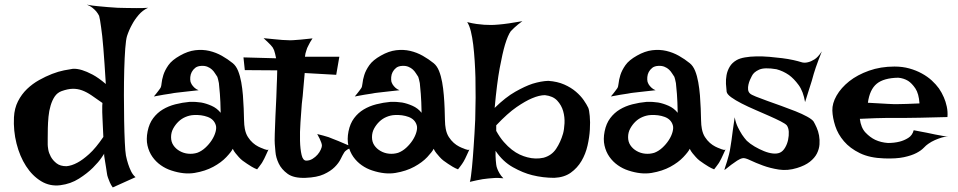

<svg xmlns="http://www.w3.org/2000/svg" viewBox="-20 -782 4185 839"><path d="M494.1 -748Q512.7 -747.1 534.2 -747.1Q552.7 -747.1 576.7 -746.6Q600.6 -746.1 627 -748Q603.5 -737.3 585.9 -716.8Q568.4 -696.3 557.6 -675.8Q543.9 -651.4 535.2 -625Q530.3 -609.4 527.3 -569.8Q524.4 -530.3 522.9 -477.5Q521.5 -424.8 521.5 -366.2Q521.5 -307.6 522.5 -254.4Q523.4 -201.2 525.4 -160.2Q527.3 -119.1 530.3 -102.5Q534.2 -83 540 -65.4Q544.9 -49.8 552.7 -33.7Q560.5 -17.6 572.3 -7.8L472.7 37.1Q464.8 26.4 460 15.1Q455.1 3.9 452.1 -4.9Q448.2 -15.6 447.3 -24.4Q445.3 -36.1 443.4 -50.3Q441.4 -64.5 439 -77.6Q436.5 -90.8 435.5 -99.6Q434.6 -108.4 435.5 -110.4Q436.5 -112.3 423.8 -93.3Q411.1 -74.2 386.2 -49.3Q361.3 -24.4 325.2 -1.5Q289.1 21.5 244.1 27.3Q198.2 33.2 159.7 9.8Q121.1 -13.7 93.8 -56.2Q66.4 -98.6 52.2 -154.8Q38.1 -210.9 41 -269.5Q43 -308.6 58.6 -339.4Q74.2 -370.1 98.1 -393.1Q122.1 -416 150.9 -432.1Q179.7 -448.2 207.5 -459Q235.4 -469.7 259.8 -474.6Q284.2 -479.5 298.8 -481.4Q316.4 -482.4 338.9 -475.6Q358.4 -469.7 384.3 -456.1Q410.2 -442.4 442.4 -415Q436.5 -512.7 431.6 -571.8Q426.8 -630.9 421.9 -662.1Q417 -699.2 413.1 -712.9Q408.2 -722.7 400.4 -732.4Q393.6 -740.2 383.3 -748.5Q373 -756.8 359.4 -761.7Q384.8 -756.8 408.2 -754.9Q431.6 -752.9 451.2 -751Q473.6 -749 494.1 -748ZM249 -383.8Q230.5 -377 219.2 -360.4Q208 -343.8 201.2 -320.8Q194.3 -297.9 191.9 -272Q189.5 -246.1 189 -222.2Q188.5 -198.2 188.5 -178.7Q188.5 -159.2 188.5 -149.4Q188.5 -143.6 190.9 -128.4Q193.4 -113.3 202.1 -97.2Q210.9 -81.1 227.1 -68.4Q243.2 -55.7 270.5 -55.7Q293 -57.6 318.4 -71.3Q340.8 -83 369.6 -108.9Q398.4 -134.8 431.6 -183.6Q429.7 -214.8 429.2 -235.4Q428.7 -255.9 427.7 -268.6Q426.8 -283.2 426.8 -292V-306.6Q426.8 -312.5 426.8 -319.3Q426.8 -326.2 427.7 -332Q400.4 -351.6 379.4 -365.7Q358.4 -379.9 338.4 -387.2Q318.4 -394.5 297.4 -394Q276.4 -393.6 249 -383.8Z M679.7 -395.5Q684.6 -401.4 686 -417.5Q687.5 -433.6 693.8 -454.1Q700.2 -474.6 715.8 -497.1Q731.4 -519.5 766.6 -539.1Q800.8 -558.6 833 -562.5Q865.2 -566.4 894.5 -559.6Q923.8 -552.7 949.7 -538.1Q975.6 -523.4 997.1 -505.9Q1011.7 -494.1 1020.5 -472.2Q1029.3 -450.2 1034.2 -422.9Q1039.1 -395.5 1041.5 -365.7Q1043.9 -335.9 1044.9 -308.1Q1045.9 -280.3 1046.4 -257.3Q1046.9 -234.4 1049.8 -219.7Q1053.7 -198.2 1063.5 -183.1Q1073.2 -168 1085 -157.7Q1096.7 -147.5 1108.4 -141.6Q1120.1 -135.7 1128.9 -132.8Q1134.8 -129.9 1139.6 -128.9Q1149.4 -125 1153.3 -128.9Q1147.5 -115.2 1142.6 -105.5Q1137.7 -95.7 1134.8 -88.9Q1130.9 -81.1 1127.9 -76.2Q1125 -70.3 1121.1 -65.4Q1118.2 -60.5 1113.3 -54.7Q1108.4 -48.8 1103.5 -42Q1090.8 -46.9 1079.6 -53.7Q1068.4 -60.5 1059.6 -66.4Q1048.8 -73.2 1040 -80.1Q1031.2 -86.9 1023.4 -95.7Q1016.6 -103.5 1009.3 -112.3Q1002 -121.1 997.1 -131.8Q991.2 -119.1 969.2 -95.7Q947.3 -72.3 912.1 -53.2Q877 -34.2 830.6 -26.4Q784.2 -18.6 728.5 -37.1Q704.1 -44.9 682.6 -60.1Q661.1 -75.2 646 -96.7Q630.9 -118.2 624.5 -146Q618.2 -173.8 625 -208Q631.8 -242.2 649.4 -265.6Q667 -289.1 691.4 -303.7Q715.8 -318.4 746.1 -326.2Q776.4 -334 808.6 -336.9Q834 -337.9 859.4 -334Q880.9 -330.1 904.3 -319.8Q927.7 -309.6 944.3 -289.1Q943.4 -340.8 940.9 -371.6Q938.5 -402.3 936.5 -418.9Q932.6 -438.5 929.7 -446.3Q924.8 -453.1 919.4 -461.9Q914.1 -470.7 906.2 -478Q898.4 -485.4 886.7 -490.2Q875 -495.1 859.4 -494.1Q842.8 -493.2 833 -485.4Q823.2 -477.5 817.9 -467.3Q812.5 -457 811.5 -445.3Q810.5 -433.6 812.5 -424.8Q814.5 -418.9 818.4 -412.1Q822.3 -406.2 829.1 -399.4Q835.9 -392.6 847.7 -387.7Q825.2 -384.8 807.6 -383.3Q790 -381.8 777.3 -379.9Q762.7 -377.9 752 -377Q741.2 -376 726.6 -373Q713.9 -371.1 695.3 -368.2Q676.8 -365.2 652.3 -360.4Q658.2 -367.2 663.1 -373.5Q668 -379.9 671.9 -384.8Q675.8 -390.6 679.7 -395.5ZM826.2 -279.3Q808.6 -278.3 791 -271Q773.4 -263.7 759.8 -250.5Q746.1 -237.3 736.8 -220.2Q727.5 -203.1 727.5 -182.6Q727.5 -162.1 737.8 -147Q748 -131.8 765.1 -122.1Q782.2 -112.3 802.2 -110.4Q822.3 -108.4 841.8 -114.3Q860.4 -121.1 877 -136.2Q893.6 -151.4 905.3 -169.4Q917 -187.5 921.9 -205.6Q926.8 -223.6 922.9 -235.4Q915 -260.7 887.7 -271Q860.4 -281.2 826.2 -279.3Z M1131.8 -615.2Q1161.1 -612.3 1181.2 -610.4Q1201.2 -608.4 1213.9 -607.4Q1228.5 -606.4 1237.3 -606.4Q1246.1 -605.5 1260.7 -606.4Q1273.4 -607.4 1293.9 -608.9Q1314.5 -610.4 1345.7 -614.3Q1338.9 -604.5 1335 -597.2Q1331.1 -589.8 1328.1 -584L1322.3 -572.3Q1320.3 -566.4 1318.4 -560.5Q1316.4 -555.7 1314.9 -548.8Q1313.5 -542 1312.5 -534.2H1462.9L1449.2 -455.1L1311.5 -462.9Q1306.6 -413.1 1304.7 -385.7Q1302.7 -358.4 1300.8 -345.7L1298.8 -328.1Q1295.9 -291 1293 -247.6Q1290 -204.1 1291 -167Q1292 -129.9 1297.9 -105Q1303.7 -80.1 1318.4 -80.1Q1333 -80.1 1345.7 -87.9Q1358.4 -95.7 1367.7 -106.4Q1377 -117.2 1381.8 -128.4Q1386.7 -139.6 1386.7 -145.5Q1386.7 -151.4 1383.8 -159.2Q1378.9 -173.8 1366.2 -196.3Q1394.5 -189.5 1416 -182.6Q1426.8 -178.7 1435.5 -174.8Q1445.3 -170.9 1458 -166Q1468.8 -161.1 1485.4 -154.3Q1502 -147.5 1524.4 -137.7Q1502.9 -133.8 1493.2 -125Q1487.3 -121.1 1484.4 -116.2Q1477.5 -105.5 1468.8 -87.4Q1460 -69.3 1442.4 -51.8Q1424.8 -34.2 1395 -20.5Q1365.2 -6.8 1315.4 -4.9Q1263.7 -2.9 1236.8 -22.5Q1210 -42 1197.8 -67.9Q1185.5 -93.8 1183.6 -119.1Q1181.6 -144.5 1180.7 -153.3Q1179.7 -162.1 1180.7 -197.3Q1181.6 -232.4 1183.6 -274.9Q1185.5 -317.4 1187.5 -356.9Q1189.5 -396.5 1189.5 -415Q1189.5 -424.8 1190.4 -435.5Q1190.4 -444.3 1190.9 -454.6Q1191.4 -464.8 1191.4 -474.6L1049.8 -475.6L1043.9 -531.2L1186.5 -527.3Q1184.6 -538.1 1182.1 -547.4Q1179.7 -556.6 1177.7 -562.5Q1174.8 -569.3 1171.9 -574.2Q1168 -579.1 1163.1 -585Q1158.2 -589.8 1150.4 -597.7Q1142.6 -605.5 1131.8 -615.2Z M1557.6 -395.5Q1562.5 -401.4 1564 -417.5Q1565.4 -433.6 1571.8 -454.1Q1578.1 -474.6 1593.8 -497.1Q1609.4 -519.5 1644.5 -539.1Q1678.7 -558.6 1710.9 -562.5Q1743.2 -566.4 1772.5 -559.6Q1801.8 -552.7 1827.6 -538.1Q1853.5 -523.4 1875 -505.9Q1889.6 -494.1 1898.4 -472.2Q1907.2 -450.2 1912.1 -422.9Q1917 -395.5 1919.4 -365.7Q1921.9 -335.9 1922.9 -308.1Q1923.8 -280.3 1924.3 -257.3Q1924.8 -234.4 1927.7 -219.7Q1931.6 -198.2 1941.4 -183.1Q1951.2 -168 1962.9 -157.7Q1974.6 -147.5 1986.3 -141.6Q1998 -135.7 2006.8 -132.8Q2012.7 -129.9 2017.6 -128.9Q2027.3 -125 2031.2 -128.9Q2025.4 -115.2 2020.5 -105.5Q2015.6 -95.7 2012.7 -88.9Q2008.8 -81.1 2005.9 -76.2Q2002.9 -70.3 1999 -65.4Q1996.1 -60.5 1991.2 -54.7Q1986.3 -48.8 1981.4 -42Q1968.8 -46.9 1957.5 -53.7Q1946.3 -60.5 1937.5 -66.4Q1926.8 -73.2 1918 -80.1Q1909.2 -86.9 1901.4 -95.7Q1894.5 -103.5 1887.2 -112.3Q1879.9 -121.1 1875 -131.8Q1869.1 -119.1 1847.2 -95.7Q1825.2 -72.3 1790 -53.2Q1754.9 -34.2 1708.5 -26.4Q1662.1 -18.6 1606.4 -37.1Q1582 -44.9 1560.5 -60.1Q1539.1 -75.2 1523.9 -96.7Q1508.8 -118.2 1502.4 -146Q1496.1 -173.8 1502.9 -208Q1509.8 -242.2 1527.3 -265.6Q1544.9 -289.1 1569.3 -303.7Q1593.8 -318.4 1624 -326.2Q1654.3 -334 1686.5 -336.9Q1711.9 -337.9 1737.3 -334Q1758.8 -330.1 1782.2 -319.8Q1805.7 -309.6 1822.3 -289.1Q1821.3 -340.8 1818.8 -371.6Q1816.4 -402.3 1814.5 -418.9Q1810.5 -438.5 1807.6 -446.3Q1802.7 -453.1 1797.4 -461.9Q1792 -470.7 1784.2 -478Q1776.4 -485.4 1764.6 -490.2Q1752.9 -495.1 1737.3 -494.1Q1720.7 -493.2 1710.9 -485.4Q1701.2 -477.5 1695.8 -467.3Q1690.4 -457 1689.5 -445.3Q1688.5 -433.6 1690.4 -424.8Q1692.4 -418.9 1696.3 -412.1Q1700.2 -406.2 1707 -399.4Q1713.9 -392.6 1725.6 -387.7Q1703.1 -384.8 1685.5 -383.3Q1668 -381.8 1655.3 -379.9Q1640.6 -377.9 1629.9 -377Q1619.1 -376 1604.5 -373Q1591.8 -371.1 1573.2 -368.2Q1554.7 -365.2 1530.3 -360.4Q1536.1 -367.2 1541 -373.5Q1545.9 -379.9 1549.8 -384.8Q1553.7 -390.6 1557.6 -395.5ZM1704.1 -279.3Q1686.5 -278.3 1668.9 -271Q1651.4 -263.7 1637.7 -250.5Q1624 -237.3 1614.7 -220.2Q1605.5 -203.1 1605.5 -182.6Q1605.5 -162.1 1615.7 -147Q1626 -131.8 1643.1 -122.1Q1660.2 -112.3 1680.2 -110.4Q1700.2 -108.4 1719.7 -114.3Q1738.3 -121.1 1754.9 -136.2Q1771.5 -151.4 1783.2 -169.4Q1794.9 -187.5 1799.8 -205.6Q1804.7 -223.6 1800.8 -235.4Q1793 -260.7 1765.6 -271Q1738.3 -281.2 1704.1 -279.3Z M2021.5 -685.5Q2043.9 -679.7 2063 -677.2Q2082 -674.8 2095.7 -673.8Q2112.3 -672.9 2126 -672.9Q2139.6 -672.9 2160.2 -674.8Q2196.3 -677.7 2262.7 -689.5Q2252 -681.6 2242.7 -674.3Q2233.4 -667 2226.6 -660.2L2211.9 -645.5Q2199.2 -627.9 2186.5 -585.9Q2175.8 -549.8 2163.6 -484.4Q2151.4 -418.9 2141.6 -310.5Q2189.5 -357.4 2231.9 -381.3Q2274.4 -405.3 2306.6 -416Q2344.7 -427.7 2376 -428.7Q2416 -425.8 2445.8 -412.6Q2475.6 -399.4 2496.6 -381.3Q2517.6 -363.3 2530.8 -344.2Q2543.9 -325.2 2550.8 -310.5Q2554.7 -300.8 2557.1 -274.9Q2559.6 -249 2557.6 -215.8Q2555.7 -182.6 2547.4 -146Q2539.1 -109.4 2521 -78.6Q2502.9 -47.9 2474.1 -27.3Q2445.3 -6.8 2402.3 -4.9Q2352.5 -4.9 2305.7 -16.6Q2265.6 -26.4 2221.2 -51.3Q2176.8 -76.2 2145.5 -123Q2145.5 -111.3 2145.5 -100.1Q2145.5 -88.9 2146.5 -81.1Q2147.5 -70.3 2148.4 -62.5Q2149.4 -53.7 2153.3 -43.9Q2156.2 -36.1 2162.6 -24.9Q2168.9 -13.7 2179.7 -2.9Q2168.9 -3.9 2158.2 -4.4Q2147.5 -4.9 2136.7 -3.9Q2125 -2.9 2113.3 -2Q2101.6 -1 2088.9 1Q2078.1 2.9 2063.5 5.9Q2048.8 8.8 2033.2 12.7Q2036.1 3.9 2038.1 -13.2Q2040 -30.3 2042.5 -51.3Q2044.9 -72.3 2046.4 -95.7Q2047.9 -119.1 2049.8 -142.6Q2053.7 -196.3 2056.6 -259.8Q2059.6 -358.4 2057.6 -443.4Q2056.6 -479.5 2054.2 -516.6Q2051.8 -553.7 2047.9 -586.4Q2043.9 -619.1 2037.6 -645Q2031.2 -670.9 2021.5 -685.5ZM2148.4 -210Q2164.1 -181.6 2181.6 -161.6Q2199.2 -141.6 2216.8 -127.9Q2234.4 -114.3 2251.5 -106.4Q2268.6 -98.6 2284.2 -94.7Q2320.3 -85 2355.5 -92.8Q2390.6 -102.5 2410.2 -131.8Q2429.7 -161.1 2440.4 -198.2Q2445.3 -215.8 2446.8 -243.2Q2448.2 -270.5 2440.9 -296.4Q2433.6 -322.3 2415 -342.3Q2396.5 -362.3 2361.3 -366.2Q2336.9 -366.2 2304.7 -352.5Q2276.4 -340.8 2237.3 -314Q2198.2 -287.1 2148.4 -234.4Z M2676.8 -395.5Q2681.6 -401.4 2683.1 -417.5Q2684.6 -433.6 2690.9 -454.1Q2697.3 -474.6 2712.9 -497.1Q2728.5 -519.5 2763.7 -539.1Q2797.9 -558.6 2830.1 -562.5Q2862.3 -566.4 2891.6 -559.6Q2920.9 -552.7 2946.8 -538.1Q2972.7 -523.4 2994.1 -505.9Q3008.8 -494.1 3017.6 -472.2Q3026.4 -450.2 3031.2 -422.9Q3036.1 -395.5 3038.6 -365.7Q3041 -335.9 3042 -308.1Q3043 -280.3 3043.5 -257.3Q3043.9 -234.4 3046.9 -219.7Q3050.8 -198.2 3060.5 -183.1Q3070.3 -168 3082 -157.7Q3093.8 -147.5 3105.5 -141.6Q3117.2 -135.7 3126 -132.8Q3131.8 -129.9 3136.7 -128.9Q3146.5 -125 3150.4 -128.9Q3144.5 -115.2 3139.6 -105.5Q3134.8 -95.7 3131.8 -88.9Q3127.9 -81.1 3125 -76.2Q3122.1 -70.3 3118.2 -65.4Q3115.2 -60.5 3110.4 -54.7Q3105.5 -48.8 3100.6 -42Q3087.9 -46.9 3076.7 -53.7Q3065.4 -60.5 3056.6 -66.4Q3045.9 -73.2 3037.1 -80.1Q3028.3 -86.9 3020.5 -95.7Q3013.7 -103.5 3006.3 -112.3Q2999 -121.1 2994.1 -131.8Q2988.3 -119.1 2966.3 -95.7Q2944.3 -72.3 2909.2 -53.2Q2874 -34.2 2827.6 -26.4Q2781.2 -18.6 2725.6 -37.1Q2701.2 -44.9 2679.7 -60.1Q2658.2 -75.2 2643.1 -96.7Q2627.9 -118.2 2621.6 -146Q2615.2 -173.8 2622.1 -208Q2628.9 -242.2 2646.5 -265.6Q2664.1 -289.1 2688.5 -303.7Q2712.9 -318.4 2743.2 -326.2Q2773.4 -334 2805.7 -336.9Q2831.1 -337.9 2856.4 -334Q2877.9 -330.1 2901.4 -319.8Q2924.8 -309.6 2941.4 -289.1Q2940.4 -340.8 2938 -371.6Q2935.5 -402.3 2933.6 -418.9Q2929.7 -438.5 2926.8 -446.3Q2921.9 -453.1 2916.5 -461.9Q2911.1 -470.7 2903.3 -478Q2895.5 -485.4 2883.8 -490.2Q2872.1 -495.1 2856.4 -494.1Q2839.8 -493.2 2830.1 -485.4Q2820.3 -477.5 2814.9 -467.3Q2809.6 -457 2808.6 -445.3Q2807.6 -433.6 2809.6 -424.8Q2811.5 -418.9 2815.4 -412.1Q2819.3 -406.2 2826.2 -399.4Q2833 -392.6 2844.7 -387.7Q2822.3 -384.8 2804.7 -383.3Q2787.1 -381.8 2774.4 -379.9Q2759.8 -377.9 2749 -377Q2738.3 -376 2723.6 -373Q2710.9 -371.1 2692.4 -368.2Q2673.8 -365.2 2649.4 -360.4Q2655.3 -367.2 2660.2 -373.5Q2665 -379.9 2668.9 -384.8Q2672.9 -390.6 2676.8 -395.5ZM2823.2 -279.3Q2805.7 -278.3 2788.1 -271Q2770.5 -263.7 2756.8 -250.5Q2743.2 -237.3 2733.9 -220.2Q2724.6 -203.1 2724.6 -182.6Q2724.6 -162.1 2734.9 -147Q2745.1 -131.8 2762.2 -122.1Q2779.3 -112.3 2799.3 -110.4Q2819.3 -108.4 2838.9 -114.3Q2857.4 -121.1 2874 -136.2Q2890.6 -151.4 2902.3 -169.4Q2914.1 -187.5 2918.9 -205.6Q2923.8 -223.6 2919.9 -235.4Q2912.1 -260.7 2884.8 -271Q2857.4 -281.2 2823.2 -279.3Z M3571.3 -557.6Q3562.5 -536.1 3556.2 -518.6Q3549.8 -501 3544.9 -487.3Q3540 -471.7 3536.1 -460Q3532.2 -446.3 3527.3 -428.7Q3522.5 -413.1 3515.1 -390.1Q3507.8 -367.2 3498 -335.9Q3490.2 -382.8 3469.7 -410.6Q3449.2 -438.5 3427.7 -454.1Q3402.3 -471.7 3373 -479.5Q3320.3 -488.3 3296.9 -477.5Q3273.4 -466.8 3265.6 -450.2Q3261.7 -443.4 3257.3 -433.1Q3252.9 -422.9 3250.5 -412.1Q3248 -401.4 3249 -390.6Q3250 -379.9 3257.8 -373Q3262.7 -368.2 3283.2 -359.9Q3303.7 -351.6 3332.5 -341.3Q3361.3 -331.1 3394 -319.3Q3426.8 -307.6 3456.1 -295.9Q3485.4 -284.2 3506.8 -272.5Q3528.3 -260.7 3535.2 -251Q3541 -241.2 3548.3 -225.1Q3555.7 -209 3559.1 -189.9Q3562.5 -170.9 3561 -150.9Q3559.6 -130.9 3549.8 -111.3Q3540 -91.8 3519 -75.2Q3498 -58.6 3462.9 -47.9Q3421.9 -35.2 3383.8 -41Q3345.7 -46.9 3314 -58.6Q3282.2 -70.3 3258.8 -81.5Q3235.4 -92.8 3225.6 -90.8Q3214.8 -88.9 3201.2 -80.1Q3187.5 -71.3 3175.3 -62Q3163.1 -52.7 3154.3 -45.4Q3145.5 -38.1 3145.5 -40Q3145.5 -42 3148.9 -51.8Q3152.3 -61.5 3156.7 -75.7Q3161.1 -89.8 3165.5 -106.9Q3169.9 -124 3171.9 -139.6Q3173.8 -152.3 3176.8 -170.9Q3178.7 -187.5 3182.1 -211.4Q3185.5 -235.4 3190.4 -269.5Q3195.3 -244.1 3204.6 -225.6Q3213.9 -207 3222.7 -193.4Q3233.4 -177.7 3243.2 -167Q3257.8 -153.3 3277.8 -141.6Q3297.9 -129.9 3318.4 -121.6Q3338.9 -113.3 3357.4 -111.3Q3376 -109.4 3388.7 -115.2Q3401.4 -121.1 3410.6 -136.7Q3419.9 -152.3 3423.8 -170.9Q3427.7 -189.5 3426.8 -206.5Q3425.8 -223.6 3418 -234.4Q3412.1 -241.2 3391.1 -252Q3370.1 -262.7 3341.3 -275.4Q3312.5 -288.1 3280.8 -301.8Q3249 -315.4 3221.2 -329.6Q3193.4 -343.8 3175.3 -356.9Q3157.2 -370.1 3155.3 -380.9Q3153.3 -396.5 3152.3 -415.5Q3151.4 -434.6 3154.8 -453.6Q3158.2 -472.7 3168.5 -490.2Q3178.7 -507.8 3199.2 -519.5Q3212.9 -527.3 3235.4 -531.2Q3257.8 -535.2 3285.2 -535.6Q3312.5 -536.1 3341.8 -533.7Q3371.1 -531.2 3397.9 -527.8Q3424.8 -524.4 3446.8 -519.5Q3468.8 -514.6 3480.5 -510.7Q3494.1 -505.9 3509.8 -509.8Q3523.4 -512.7 3539.1 -522.5Q3554.7 -532.2 3571.3 -557.6Z M3860.4 -157.2Q3887.7 -157.2 3911.1 -163.1Q3930.7 -168 3948.7 -179.2Q3966.8 -190.4 3972.7 -212.9Q3992.2 -209 4005.9 -206.5Q4019.5 -204.1 4029.3 -202.1Q4040 -199.2 4047.9 -198.2Q4055.7 -196.3 4066.4 -194.3Q4076.2 -192.4 4090.3 -189.9Q4104.5 -187.5 4124 -183.6Q4109.4 -185.5 4094.2 -180.7Q4079.1 -175.8 4065.4 -169.9Q4049.8 -163.1 4036.1 -153.3Q4027.3 -147.5 4016.1 -135.7Q4004.9 -124 3984.4 -113.3Q3963.9 -102.5 3930.2 -95.2Q3896.5 -87.9 3843.8 -89.8Q3780.3 -91.8 3737.3 -112.8Q3694.3 -133.8 3668 -164.6Q3641.6 -195.3 3629.9 -231.4Q3618.2 -267.6 3617.2 -298.8Q3616.2 -330.1 3635.7 -364.3Q3655.3 -398.4 3690.9 -426.8Q3726.6 -455.1 3777.3 -473.1Q3828.1 -491.2 3888.7 -491.2Q3923.8 -491.2 3953.6 -482.9Q3983.4 -474.6 4008.3 -460.9Q4033.2 -447.3 4051.8 -430.2Q4070.3 -413.1 4083 -395.5Q4095.7 -377 4104.5 -356.4Q4112.3 -338.9 4117.2 -316.4Q4122.1 -293.9 4120.1 -270.5Q4045.9 -268.6 4000.5 -267.6Q3955.1 -266.6 3929.7 -266.6H3885.7H3852.5Q3835 -266.6 3806.6 -265.6Q3778.3 -264.6 3737.3 -262.7Q3742.2 -223.6 3762.2 -202.6Q3782.2 -181.6 3804.7 -170.9Q3830.1 -159.2 3860.4 -157.2ZM3772.5 -333Q3803.7 -331.1 3824.7 -330.1Q3845.7 -329.1 3859.4 -328.1Q3874 -327.1 3882.8 -327.1H3907.2Q3931.6 -327.1 3998 -330.1Q3995.1 -373 3980 -395.5Q3964.8 -418 3948.2 -428.7Q3928.7 -440.4 3905.3 -442.4Q3841.8 -441.4 3811 -416Q3780.3 -390.6 3772.5 -333Z"/></svg>

Font: Irish Growler
Style: Regular
Weight: 400
Designer: Squid
Foundry: Font Diner, Inc DBA Sideshow
Version: Version 1.000